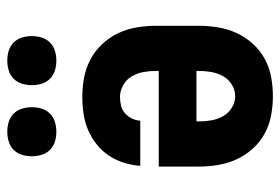

<svg xmlns="http://www.w3.org/2000/svg" viewBox="-144 -636 787 540"><g transform="rotate(-90 250.0 -365.5)"><path d="M250 8Q223 8 196 3Q169 -2 145 -15Q121 -28 102.5 -48.5Q84 -69 72.5 -94Q61 -119 56.5 -146Q52 -173 52 -200V-313H321V-320Q321 -338 318 -355.5Q315 -373 306 -388.5Q297 -404 281 -413Q265 -422 248 -422Q235 -422 223 -419Q211 -416 202 -408Q193 -400 187.5 -389Q182 -378 181 -365H54Q56 -389 63 -411.5Q70 -434 83 -453.5Q96 -473 115 -488Q134 -503 155.5 -512Q177 -521 200.5 -524.5Q224 -528 248 -528Q275 -528 302 -523Q329 -518 353.5 -505Q378 -492 397 -471.5Q416 -451 427.5 -426.5Q439 -402 443.5 -374.5Q448 -347 448 -320V-200Q448 -173 443.5 -146Q439 -119 427.5 -94Q416 -69 397.5 -48.5Q379 -28 355 -15Q331 -2 304 3Q277 8 250 8ZM250 -98Q267 -98 282.5 -107.5Q298 -117 306.5 -132.5Q315 -148 318 -165.5Q321 -183 321 -200V-207H179V-200Q179 -183 182 -165.5Q185 -148 193.5 -132.5Q202 -117 217.5 -107.5Q233 -98 250 -98ZM350 -601Q336 -601 322.5 -605Q309 -609 299 -619Q289 -629 285 -642.5Q281 -656 281 -670Q281 -684 285 -697.5Q289 -711 299 -721Q309 -731 322.5 -735Q336 -739 350 -739Q364 -739 377.5 -735Q391 -731 401 -721Q411 -711 415 -697.5Q419 -684 419 -670Q419 -656 415 -642.5Q411 -629 401 -619Q391 -609 377.5 -605Q364 -601 350 -601ZM150 -601Q136 -601 122.5 -605Q109 -609 99 -619Q89 -629 85 -642.5Q81 -656 81 -670Q81 -684 85 -697.5Q89 -711 99 -721Q109 -731 122.5 -735Q136 -739 150 -739Q164 -739 177.5 -735Q191 -731 201 -721Q211 -711 215 -697.5Q219 -684 219 -670Q219 -656 215 -642.5Q211 -629 201 -619Q191 -609 177.5 -605Q164 -601 150 -601Z"/></g></svg>

Font: Iosevka Curly Slab Heavy
Style: Regular
Weight: 900
Monospace: yes
Designer: Belleve Invis
Foundry: Belleve Invis
Version: Version 22.1.2; ttfautohint (v1.8.4)